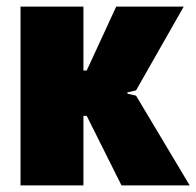

<svg xmlns="http://www.w3.org/2000/svg" viewBox="-20 -560 593 580"><path d="M42 -540H232V-347H242L331 -540H535L391 -287L365 -281V-277L391 -271L553 0H347L242 -210H232V0H42Z"/></svg>

Font: Encode Sans Compressed
Style: Black
Weight: 900
Designer: Pablo Impallari, Andres Torresi
Foundry: Pablo Impallari, Andres Torresi
Version: Version 1.000; ttfautohint (v1.00) -l 8 -r 50 -G 200 -x 14 -